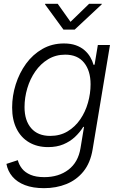

<svg xmlns="http://www.w3.org/2000/svg" viewBox="-20 -771 628 1005"><path d="M210.4 213.9Q152.3 213.9 110.8 198Q69.3 182.1 44.9 153.3Q20.5 124.5 13.7 86.9L73.2 67.4Q79.6 91.8 95.5 111.8Q111.3 131.8 139.9 144Q168.5 156.2 211.9 156.2Q287.1 156.2 338.1 117.4Q389.2 78.6 401.4 4.4L419.9 -107.4L415.5 -106.4Q397.9 -78.1 372.1 -54Q346.2 -29.8 311.5 -15.4Q276.9 -1 231.9 -1Q174.8 -1 132.3 -25.9Q89.8 -50.8 66.7 -97.2Q43.5 -143.6 43.5 -208Q43.5 -269.5 62.3 -329.1Q81.1 -388.7 116.2 -437.3Q151.4 -485.8 201.7 -514.6Q252 -543.5 314.5 -543.5Q350.1 -543.5 376.5 -534.2Q402.8 -524.9 421.6 -508.8Q440.4 -492.7 452.1 -472.7Q463.9 -452.6 469.7 -431.6L475.1 -432.6L492.2 -535.6H555.7L464.8 11.2Q453.1 81.5 417 126.2Q380.9 170.9 327.6 192.4Q274.4 213.9 210.4 213.9ZM242.7 -59.6Q294.4 -59.6 333.7 -83.3Q373 -106.9 399.9 -146Q426.8 -185.1 440.4 -233.2Q454.1 -281.2 454.1 -330.1Q454.1 -400.4 420.2 -442.6Q386.2 -484.9 321.3 -484.9Q271.5 -484.9 231.9 -460.9Q192.4 -437 164.8 -397.2Q137.2 -357.4 122.8 -308.6Q108.4 -259.8 108.4 -210.4Q108.4 -140.1 143.3 -99.9Q178.2 -59.6 242.7 -59.6ZM282.2 -751 349.1 -656.7 446.3 -751H513.2L512.2 -748L371.1 -616.2H312L215.8 -748L216.3 -751Z"/></svg>

Font: Inter 20pt Light
Style: Italic
Weight: 300
Italic angle: -9.3988°
Version: Version 4.001;git-66647c0bb